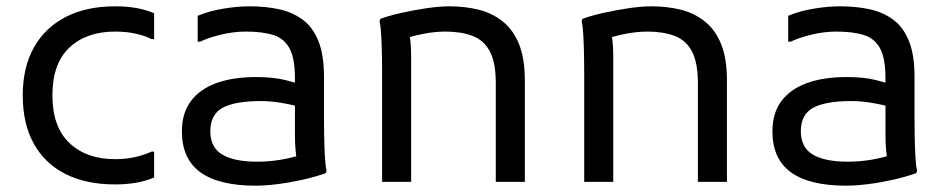

<svg xmlns="http://www.w3.org/2000/svg" viewBox="-20 -576 3004 608"><path d="M52 -274Q52 -363 87.5 -426Q123 -489 188.5 -522.5Q254 -556 344 -556Q418 -556 468 -534V-452H460Q439 -463 409.5 -469.5Q380 -476 344 -476Q254 -476 200 -425.5Q146 -375 146 -274Q146 -174 200 -123Q254 -72 344 -72Q380 -72 409.5 -79Q439 -86 460 -96H468V-14Q418 8 344 8Q252 8 186.5 -25.5Q121 -59 86.5 -122Q52 -185 52 -274Z M790 12Q673 12 614.5 -30.5Q556 -73 556 -160Q556 -218 584.5 -256Q613 -294 665.5 -313Q718 -332 790 -332Q846 -332 883.5 -322.5Q921 -313 948 -304V-232Q921 -241 881 -248.5Q841 -256 806 -256Q725 -256 685.5 -235Q646 -214 646 -160Q646 -109 684 -86.5Q722 -64 794 -64Q834 -64 871 -70.5Q908 -77 940 -88L922 -61Q920 -69 918.5 -79Q917 -89 916 -100Q915 -111 914.5 -123Q914 -135 914 -148V-328Q914 -392 896.5 -423.5Q879 -455 844.5 -465.5Q810 -476 758 -476Q719 -476 678.5 -466Q638 -456 614 -444H606V-526Q642 -541 686.5 -548.5Q731 -556 770 -556Q820 -556 862.5 -547Q905 -538 937.5 -514.5Q970 -491 988 -447Q1006 -403 1006 -332V-200Q1006 -180 1006.5 -148Q1007 -116 1008.5 -85Q1010 -54 1014 -36L1012 -28Q979 -16 939 -7Q899 2 859.5 7Q820 12 790 12Z M1190 0V-344Q1190 -364 1189.5 -396Q1189 -428 1187.5 -459Q1186 -490 1182 -508L1184 -516Q1210 -526 1250 -535Q1290 -544 1331 -550Q1372 -556 1402 -556Q1452 -556 1495 -545.5Q1538 -535 1571.5 -508.5Q1605 -482 1623.5 -436.5Q1642 -391 1642 -320V0H1550V-312Q1550 -378 1531 -413.5Q1512 -449 1476 -462.5Q1440 -476 1390 -476Q1358 -476 1321.5 -469Q1285 -462 1258 -452L1274 -480Q1278 -465 1280 -442.5Q1282 -420 1282 -396V0Z M1830 0V-344Q1830 -364 1829.5 -396Q1829 -428 1827.5 -459Q1826 -490 1822 -508L1824 -516Q1850 -526 1890 -535Q1930 -544 1971 -550Q2012 -556 2042 -556Q2092 -556 2135 -545.5Q2178 -535 2211.5 -508.5Q2245 -482 2263.5 -436.5Q2282 -391 2282 -320V0H2190V-312Q2190 -378 2171 -413.5Q2152 -449 2116 -462.5Q2080 -476 2030 -476Q1998 -476 1961.5 -469Q1925 -462 1898 -452L1914 -480Q1918 -465 1920 -442.5Q1922 -420 1922 -396V0Z M2660 12Q2543 12 2484.5 -30.5Q2426 -73 2426 -160Q2426 -218 2454.5 -256Q2483 -294 2535.5 -313Q2588 -332 2660 -332Q2716 -332 2753.5 -322.5Q2791 -313 2818 -304V-232Q2791 -241 2751 -248.5Q2711 -256 2676 -256Q2595 -256 2555.5 -235Q2516 -214 2516 -160Q2516 -109 2554 -86.5Q2592 -64 2664 -64Q2704 -64 2741 -70.5Q2778 -77 2810 -88L2792 -61Q2790 -69 2788.5 -79Q2787 -89 2786 -100Q2785 -111 2784.5 -123Q2784 -135 2784 -148V-328Q2784 -392 2766.5 -423.5Q2749 -455 2714.5 -465.5Q2680 -476 2628 -476Q2589 -476 2548.5 -466Q2508 -456 2484 -444H2476V-526Q2512 -541 2556.5 -548.5Q2601 -556 2640 -556Q2690 -556 2732.5 -547Q2775 -538 2807.5 -514.5Q2840 -491 2858 -447Q2876 -403 2876 -332V-200Q2876 -180 2876.5 -148Q2877 -116 2878.5 -85Q2880 -54 2884 -36L2882 -28Q2849 -16 2809 -7Q2769 2 2729.5 7Q2690 12 2660 12Z"/></svg>

Font: Kufam
Style: Regular
Weight: 400
Designer: Wael Morcos, Artur Schmal
Foundry: Original Type
Version: Version 1.301; ttfautohint (v1.8.3)